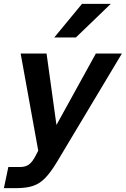

<svg xmlns="http://www.w3.org/2000/svg" viewBox="-44 -781 651 995"><path d="M-23.8 194 -0.8 84.5H60Q88.2 84.5 106.1 71.4Q124.1 58.3 140.4 26.4L165.2 -21.6L158.1 21.4L63 -503.5H197.3L255.8 -81H219.7L452.7 -503.5H587.7L248.8 62.3Q218 112.9 190.1 141.7Q162.3 170.5 127.4 182.3Q92.6 194 40.5 194ZM237.3 -587 381 -761H530.1L349.4 -587Z"/></svg>

Font: Wix Madefor Text
Style: Italic
Weight: 400
Italic angle: -12°
Designer: Dalton Maag Ltd
Foundry: Dalton Maag Ltd
Version: Version 3.100